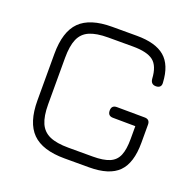

<svg xmlns="http://www.w3.org/2000/svg" viewBox="-116 -764 897 884"><g transform="rotate(20 333.0 -322.0)"><path d="M288.5 0Q180 0 130 -50Q80 -100 80 -208.5V-436Q80 -545.5 129.8 -595Q179.5 -644.5 287.5 -644.5H408.5Q500.5 -644.5 545.5 -606.2Q590.5 -568 595 -483.5Q596.5 -470 589.8 -463Q583 -456 570 -456Q545 -456 542.5 -482.5Q539 -544.5 508.5 -568.2Q478 -592 408.5 -592H287.5Q230 -592 196 -577.2Q162 -562.5 147.2 -528.2Q132.5 -494 132.5 -436V-208.5Q132.5 -150.5 147.5 -116.5Q162.5 -82.5 196.5 -67.5Q230.5 -52.5 288.5 -52.5H408.5Q459.5 -52.5 489.2 -65Q519 -77.5 531.5 -107Q544 -136.5 544 -188.5V-251L434.5 -252Q408.5 -252 408.5 -278.5Q408.5 -304.5 434.5 -304.5L570.5 -303.5Q596.5 -303.5 596.5 -277.5V-188.5Q596.5 -89.5 552 -44.8Q507.5 0 408.5 0Z"/></g></svg>

Font: Jura Light
Style: Regular
Weight: 400
Version: Version 5.106